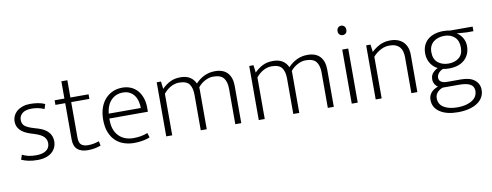

<svg xmlns="http://www.w3.org/2000/svg" viewBox="-71 -1043 4212 1643"><g transform="rotate(-10 2035.5 -221.5)"><path d="M317 -411Q267 -434 208 -434Q154 -434 127 -411.5Q100 -389 100 -354Q100 -319 123 -300.5Q146 -282 204 -265L234 -256Q291 -239 321 -206Q351 -173 351 -125Q351 -97 340 -72.5Q329 -48 308 -30Q287 -12 255.5 -2Q224 8 183 8Q138 8 104 0.5Q70 -7 44 -19L58 -60Q84 -47 112 -40.5Q140 -34 178 -34Q235 -34 266 -56Q297 -78 297 -119Q297 -151 274.5 -174.5Q252 -198 195 -216L163 -226Q46 -263 46 -349Q46 -377 57.5 -400.5Q69 -424 89.5 -440.5Q110 -457 138.5 -466.5Q167 -476 202 -476Q234 -476 268 -471Q302 -466 330 -452Z M710 -430H552V-122Q552 -75 573 -58.5Q594 -42 631 -42Q660 -42 685 -47.5Q710 -53 727 -59L735 -20Q715 -12 686 -6Q657 0 622 0Q562 0 531 -28.5Q500 -57 500 -115V-430H415V-470H500V-620H552V-470H710Z M1184 -235H849V-221Q849 -133 896.5 -83.5Q944 -34 1026 -34Q1091 -34 1148 -56L1160 -16Q1134 -5 1097.5 1.5Q1061 8 1023 8Q976 8 934.5 -6Q893 -20 862 -49.5Q831 -79 813 -124.5Q795 -170 795 -234Q795 -289 810 -334Q825 -379 853 -410.5Q881 -442 919 -459Q957 -476 1004 -476Q1044 -476 1077.5 -461.5Q1111 -447 1134.5 -420Q1158 -393 1171 -355Q1184 -317 1184 -271ZM1130 -277Q1130 -306 1123 -334.5Q1116 -363 1100.5 -385Q1085 -407 1060.5 -420.5Q1036 -434 1001 -434Q940 -434 899.5 -393Q859 -352 851 -277Z M1354 0H1302V-470H1339L1347 -405Q1380 -438 1418 -457.5Q1456 -477 1509 -477Q1559 -477 1591 -456.5Q1623 -436 1639 -400Q1674 -437 1716 -457Q1758 -477 1809 -477Q1881 -477 1917.5 -436.5Q1954 -396 1954 -324V0H1902V-308Q1902 -368 1876.5 -401Q1851 -434 1785 -434Q1751 -434 1714.5 -415Q1678 -396 1653 -364Q1654 -355 1654 -344Q1654 -333 1654 -324V0H1602V-308Q1602 -368 1578 -401Q1554 -434 1489 -434Q1452 -434 1416.5 -414.5Q1381 -395 1354 -361Z M2158 0H2106V-470H2143L2151 -405Q2184 -438 2222 -457.5Q2260 -477 2313 -477Q2363 -477 2395 -456.5Q2427 -436 2443 -400Q2478 -437 2520 -457Q2562 -477 2613 -477Q2685 -477 2721.5 -436.5Q2758 -396 2758 -324V0H2706V-308Q2706 -368 2680.5 -401Q2655 -434 2589 -434Q2555 -434 2518.5 -415Q2482 -396 2457 -364Q2458 -355 2458 -344Q2458 -333 2458 -324V0H2406V-308Q2406 -368 2382 -401Q2358 -434 2293 -434Q2256 -434 2220.5 -414.5Q2185 -395 2158 -361Z M2914 0V-470H2966V0ZM2941 -591Q2925 -591 2913.5 -601.5Q2902 -612 2902 -631Q2902 -651 2913 -662Q2924 -673 2940 -673Q2955 -673 2966.5 -662.5Q2978 -652 2978 -631Q2978 -611 2967 -601Q2956 -591 2941 -591Z M3174 0H3122V-470H3160L3168 -405Q3202 -437 3241.5 -456.5Q3281 -476 3331 -476Q3403 -476 3443.5 -436Q3484 -396 3484 -324V0H3432V-311Q3432 -337 3426.5 -359.5Q3421 -382 3407.5 -398.5Q3394 -415 3371.5 -424.5Q3349 -434 3316 -434Q3278 -434 3240.5 -414.5Q3203 -395 3174 -362Z M3607 -314Q3607 -353 3620.5 -383.5Q3634 -414 3659 -434.5Q3684 -455 3718.5 -465.5Q3753 -476 3794 -476Q3812 -476 3825.5 -474Q3839 -472 3852 -470H4047V-430H3989L3902 -436Q3933 -419 3952 -386Q3971 -353 3971 -315Q3971 -276 3957.5 -245.5Q3944 -215 3919.5 -194Q3895 -173 3862 -162.5Q3829 -152 3790 -152Q3776 -152 3762.5 -153Q3749 -154 3734 -157Q3710 -148 3695 -129.5Q3680 -111 3680 -91Q3680 -65 3699.5 -53.5Q3719 -42 3749 -42H3871Q3949 -42 3989 -9Q4029 24 4029 76Q4029 111 4013 139.5Q3997 168 3967 188Q3937 208 3894 219Q3851 230 3797 230Q3699 230 3641 191.5Q3583 153 3583 86Q3583 49 3604.5 23.5Q3626 -2 3666 -16Q3651 -24 3639.5 -42.5Q3628 -61 3628 -85Q3628 -118 3647 -139.5Q3666 -161 3691 -173Q3675 -180 3660 -193Q3645 -206 3633 -224Q3621 -242 3614 -264.5Q3607 -287 3607 -314ZM3704 0Q3675 10 3656.5 31Q3638 52 3638 80Q3638 134 3682.5 161Q3727 188 3798 188Q3845 188 3878.5 178.5Q3912 169 3933.5 153.5Q3955 138 3965 118.5Q3975 99 3975 79Q3975 55 3965.5 39.5Q3956 24 3938.5 15.5Q3921 7 3897.5 3.5Q3874 0 3846 0ZM3917 -312Q3917 -371 3883 -402.5Q3849 -434 3794 -434Q3766 -434 3742 -426.5Q3718 -419 3700 -404.5Q3682 -390 3671.5 -368Q3661 -346 3661 -316Q3661 -254 3698 -224Q3735 -194 3790 -194Q3845 -194 3881 -223Q3917 -252 3917 -312Z"/></g></svg>

Font: Mukta Malar ExtraLight
Style: Regular
Weight: 275
Designer: Aadarsh Rajan, Girish Dalvi, Yashodeep Gholap
Foundry: Ek Type
Version: Version 2.538;PS 1.000;hotconv 16.6.51;makeotf.lib2.5.65220;